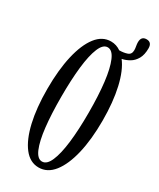

<svg xmlns="http://www.w3.org/2000/svg" viewBox="-207 -875 791 953"><g transform="rotate(30 188.5 -398.0)"><path d="M188.5 11Q139 11 104 -34Q69 -79 50.2 -160Q31.5 -241 31.5 -349Q31.5 -457.5 50.2 -539Q69 -620.5 104 -665.8Q139 -711 188.5 -711Q219.5 -711 245.5 -692.5V-693Q270 -693 289.8 -699.8Q309.5 -706.5 309.5 -731Q309.5 -740.5 307.2 -752.8Q305 -765 305 -774Q305 -808.5 335.5 -808.5Q366 -808.5 366 -774Q366 -737 352.8 -713.8Q339.5 -690.5 319 -678.5Q298.5 -666.5 276.5 -662Q311 -617 329.5 -536.2Q348 -455.5 348 -349Q348 -241 328.8 -160Q309.5 -79 274 -34Q238.5 11 188.5 11ZM188.5 -23Q215.5 -23 233.2 -63.8Q251 -104.5 259.8 -177.8Q268.5 -251 268.5 -349Q268.5 -447 259.8 -520.8Q251 -594.5 233.2 -636Q215.5 -677.5 188.5 -677.5Q162 -677.5 144.8 -636Q127.5 -594.5 119.2 -520.8Q111 -447 111 -349Q111 -251 119.2 -177.8Q127.5 -104.5 144.8 -63.8Q162 -23 188.5 -23Z"/></g></svg>

Font: Imbue 10pt
Style: Regular
Weight: 400
Designer: Tyler Finck
Foundry: Etcetera Type Company
Version: Version 1.102; ttfautohint (v1.8.3)